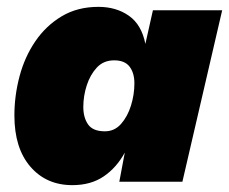

<svg xmlns="http://www.w3.org/2000/svg" viewBox="-20 -530 668 560"><path d="M191 10Q115 10 68.5 -44Q22 -98 22 -193Q22 -251 37 -307.5Q52 -364 83 -409.5Q114 -455 160 -482.5Q206 -510 267 -510Q319 -510 356 -484Q393 -458 404 -402L426 -500H628L512 0H328L344 -85Q320 -41 282.5 -15.5Q245 10 191 10ZM286 -147Q314 -147 333 -168.5Q352 -190 362 -222Q372 -254 372 -287Q372 -317 358 -335.5Q344 -354 313 -354Q282 -354 262.5 -333Q243 -312 233 -281Q223 -250 223 -218Q223 -187 237 -167Q251 -147 286 -147Z"/></svg>

Font: Prodigy Sans ExtraBold
Style: Italic
Weight: 800
Italic angle: -13°
Designer: Wei Huang
Foundry: Wei Huang
Version: Version 1.003; ttfautohint (v1.8.3)